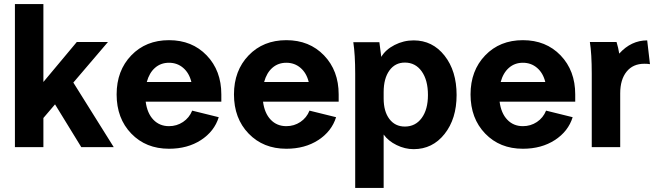

<svg xmlns="http://www.w3.org/2000/svg" viewBox="-20 -722 3226 942"><path d="M53.2 0V-702.1H192.9V-319.8L356.9 -516.1H509.8L339.8 -316.9L538.1 0H378.9L250 -210L192.9 -143.1V0Z M552.2 -258.8Q552.2 -375.5 624 -450.2Q695.8 -524.9 809.1 -524.9Q922.4 -524.9 994.1 -450.2Q1065.9 -375.5 1065.9 -258.8V-223.1H694.8Q702.1 -166.5 732.4 -134.8Q762.7 -103 809.1 -103Q847.2 -103 877.9 -123.5Q908.7 -144 922.9 -179.2L1053.2 -147Q1031.7 -77.6 966.1 -34.9Q900.4 7.8 809.1 7.8Q695.8 7.8 624 -66.7Q552.2 -141.1 552.2 -258.8ZM809.1 -414.1Q769 -414.1 740.7 -389.4Q712.4 -364.7 700.2 -319.8H918.9Q908.2 -363.8 878.9 -388.9Q849.6 -414.1 809.1 -414.1Z M1127.9 -258.8Q1127.9 -375.5 1199.7 -450.2Q1271.5 -524.9 1384.8 -524.9Q1498 -524.9 1569.8 -450.2Q1641.6 -375.5 1641.6 -258.8V-223.1H1270.5Q1277.8 -166.5 1308.1 -134.8Q1338.4 -103 1384.8 -103Q1422.9 -103 1453.6 -123.5Q1484.4 -144 1498.5 -179.2L1628.9 -147Q1607.4 -77.6 1541.7 -34.9Q1476.1 7.8 1384.8 7.8Q1271.5 7.8 1199.7 -66.7Q1127.9 -141.1 1127.9 -258.8ZM1384.8 -414.1Q1344.7 -414.1 1316.4 -389.4Q1288.1 -364.7 1275.9 -319.8H1494.6Q1483.9 -363.8 1454.6 -388.9Q1425.3 -414.1 1384.8 -414.1Z M1862.3 -62V200.2H1722.7V-359.9Q1722.7 -454.1 1713.4 -515.1H1841.3Q1848.1 -463.9 1850.6 -442.9Q1871.6 -478.5 1915.8 -501.2Q1960 -523.9 2009.3 -523.9Q2102.1 -523.9 2161.1 -449Q2220.2 -374 2220.2 -255.9Q2220.2 -139.2 2161.1 -64.7Q2102.1 9.8 2009.3 9.8Q1966.8 9.8 1925.8 -10.3Q1884.8 -30.3 1862.3 -62ZM1862.3 -270V-238.8Q1862.3 -175.3 1890.4 -138.2Q1918.5 -101.1 1966.3 -101.1Q2018.1 -101.1 2048.8 -142.8Q2079.6 -184.6 2079.6 -255.9Q2079.6 -329.1 2048.8 -372.1Q2018.1 -415 1966.3 -415Q1918.5 -415 1890.4 -376Q1862.3 -336.9 1862.3 -270Z M2288.6 -258.8Q2288.6 -375.5 2360.4 -450.2Q2432.1 -524.9 2545.4 -524.9Q2658.7 -524.9 2730.5 -450.2Q2802.2 -375.5 2802.2 -258.8V-223.1H2431.2Q2438.5 -166.5 2468.8 -134.8Q2499 -103 2545.4 -103Q2583.5 -103 2614.3 -123.5Q2645 -144 2659.2 -179.2L2789.6 -147Q2768.1 -77.6 2702.4 -34.9Q2636.7 7.8 2545.4 7.8Q2432.1 7.8 2360.4 -66.7Q2288.6 -141.1 2288.6 -258.8ZM2545.4 -414.1Q2505.4 -414.1 2477.1 -389.4Q2448.7 -364.7 2436.5 -319.8H2655.3Q2644.5 -363.8 2615.2 -388.9Q2585.9 -414.1 2545.4 -414.1Z M2874 -516.1H3004.9Q3013.7 -487.3 3018.1 -459Q3076.7 -523.9 3155.3 -523.9L3168.9 -407.2Q3159.2 -409.2 3141.1 -409.2Q3085.4 -409.2 3054.2 -370.4Q3022.9 -331.5 3022.9 -264.2V0H2883.3V-359.9Q2883.3 -459 2874 -516.1Z"/></svg>

Font: LT Superior
Style: Bold
Weight: 400
Designer: Daniel Lyons
Foundry: LyonsType
Version: Version 1.000